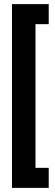

<svg xmlns="http://www.w3.org/2000/svg" viewBox="-20 -770 268 930"><path d="M38 140V-750H216V-653H152V43H216V140Z"/></svg>

Font: Tektur Condensed Medium
Style: Regular
Weight: 500
Width: 3
Designer: Adam Jagosz
Foundry: Adam Jagosz
Version: Version 1.005;gftools[0.9.30]